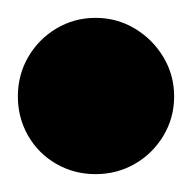

<svg xmlns="http://www.w3.org/2000/svg" viewBox="-57 -1208 215 215"><path d="M-37 -1100Q-37 -1076 -25.5 -1056Q-14 -1036 6 -1024.5Q26 -1013 50 -1013Q74 -1013 94 -1024.5Q114 -1036 126 -1056Q138 -1076 138 -1100Q138 -1124 126 -1144Q114 -1164 94 -1176Q74 -1188 50 -1188Q26 -1188 6 -1176Q-14 -1164 -25.5 -1144Q-37 -1124 -37 -1100Z"/></svg>

Font: Linefont
Style: Bold
Weight: 700
Monospace: yes
Version: Version 3.002;gftools[0.9.33]